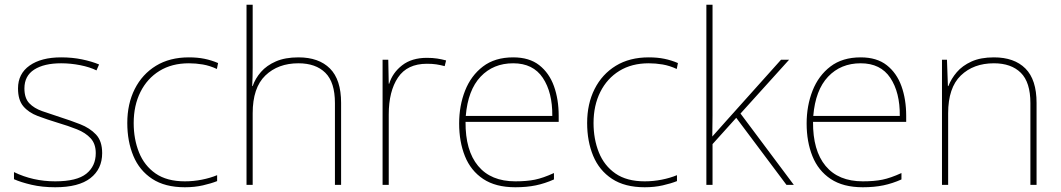

<svg xmlns="http://www.w3.org/2000/svg" viewBox="-20 -780 4477 810"><path d="M411 -134Q411 -67 361.5 -28.5Q312 10 213 10Q158 10 113 -0.5Q68 -11 39 -24V-54Q119 -15 213 -15Q304 -15 344 -47Q384 -79 384 -134Q384 -173 362.5 -196.5Q341 -220 304.5 -234.5Q268 -249 224 -262Q178 -276 139.5 -290.5Q101 -305 78.5 -331.5Q56 -358 56 -407Q56 -469 105 -503.5Q154 -538 238 -538Q285 -538 326 -529.5Q367 -521 398 -508L387 -483Q359 -497 318.5 -505Q278 -513 238 -513Q166 -513 124.5 -486.5Q83 -460 83 -407Q83 -366 103.5 -344.5Q124 -323 158.5 -311Q193 -299 233 -286Q277 -272 318 -256Q359 -240 385 -212.5Q411 -185 411 -134Z M760 10Q676 10 622 -25.5Q568 -61 542.5 -122.5Q517 -184 517 -261Q517 -342 548.5 -404.5Q580 -467 638 -502.5Q696 -538 777 -538Q813 -538 842.5 -532Q872 -526 900 -514L895 -489Q865 -503 835.5 -508Q806 -513 777 -513Q705 -513 653 -481Q601 -449 572.5 -392Q544 -335 544 -261Q544 -193 566.5 -137Q589 -81 636.5 -48Q684 -15 760 -15Q796 -15 831.5 -22Q867 -29 896 -41V-16Q871 -6 836 2Q801 10 760 10Z M1046 -496Q1046 -474 1045.5 -456.5Q1045 -439 1044 -417H1046Q1057 -449 1081 -476.5Q1105 -504 1144 -521Q1183 -538 1239 -538Q1325 -538 1372 -491Q1419 -444 1419 -346V0H1393V-345Q1393 -433 1352.5 -473Q1312 -513 1239 -513Q1153 -513 1099.5 -461.5Q1046 -410 1046 -302V0H1020V-760H1046Z M1781 -536Q1805 -536 1824.5 -533Q1844 -530 1862 -525L1856 -501Q1837 -506 1820.5 -508.5Q1804 -511 1781 -511Q1698 -511 1659 -453Q1620 -395 1620 -297V0H1594V-528H1618L1620 -427H1622Q1636 -473 1676.5 -504.5Q1717 -536 1781 -536Z M2145 -538Q2213 -538 2255 -505Q2297 -472 2317 -416.5Q2337 -361 2337 -291V-266H1944Q1943 -145 1997 -80Q2051 -15 2154 -15Q2202 -15 2236.5 -22Q2271 -29 2317 -50V-23Q2279 -6 2240.5 2Q2202 10 2154 10Q2071 10 2018.5 -25Q1966 -60 1941.5 -121Q1917 -182 1917 -259Q1917 -334 1942 -397.5Q1967 -461 2017.5 -499.5Q2068 -538 2145 -538ZM2145 -513Q2061 -513 2007.5 -456.5Q1954 -400 1945 -291H2310Q2311 -390 2270 -451.5Q2229 -513 2145 -513Z M2700 10Q2616 10 2562 -25.5Q2508 -61 2482.5 -122.5Q2457 -184 2457 -261Q2457 -342 2488.5 -404.5Q2520 -467 2578 -502.5Q2636 -538 2717 -538Q2753 -538 2782.5 -532Q2812 -526 2840 -514L2835 -489Q2805 -503 2775.5 -508Q2746 -513 2717 -513Q2645 -513 2593 -481Q2541 -449 2512.5 -392Q2484 -335 2484 -261Q2484 -193 2506.5 -137Q2529 -81 2576.5 -48Q2624 -15 2700 -15Q2736 -15 2771.5 -22Q2807 -29 2836 -41V-16Q2811 -6 2776 2Q2741 10 2700 10Z M2986 -385Q2986 -337 2986 -294Q2986 -251 2985 -204Q3002 -223 3014 -236.5Q3026 -250 3042 -268L3275 -528H3309L3104 -301L3329 0H3298L3086 -283L2986 -172V0H2960V-760H2986Z M3611 -538Q3679 -538 3721 -505Q3763 -472 3783 -416.5Q3803 -361 3803 -291V-266H3410Q3409 -145 3463 -80Q3517 -15 3620 -15Q3668 -15 3702.5 -22Q3737 -29 3783 -50V-23Q3745 -6 3706.5 2Q3668 10 3620 10Q3537 10 3484.5 -25Q3432 -60 3407.5 -121Q3383 -182 3383 -259Q3383 -334 3408 -397.5Q3433 -461 3483.5 -499.5Q3534 -538 3611 -538ZM3611 -513Q3527 -513 3473.5 -456.5Q3420 -400 3411 -291H3776Q3777 -390 3736 -451.5Q3695 -513 3611 -513Z M4173 -538Q4259 -538 4306 -491Q4353 -444 4353 -346V0H4327V-345Q4327 -433 4286.5 -473Q4246 -513 4173 -513Q4087 -513 4033.5 -461.5Q3980 -410 3980 -302V0H3954V-528H3975L3979 -417H3981Q3993 -448 4016.5 -475.5Q4040 -503 4078.5 -520.5Q4117 -538 4173 -538Z"/></svg>

Font: Noto Sans Oriya Thin
Style: Regular
Weight: 100
Designer: Amélie Bonet and Sol Matas
Foundry: Google LLC
Version: Version 2.006; ttfautohint (v1.8.4.7-5d5b)